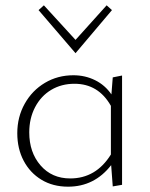

<svg xmlns="http://www.w3.org/2000/svg" viewBox="-20 -698 565 722"><path d="M264 -498 125 -660 145 -678 264 -548 381 -678 401 -660ZM439 -414V-3L404 3L398 -77Q335 4 236 4Q179 4 136 -22Q93 -48 69 -93.5Q45 -139 45 -197Q45 -258 73 -308Q101 -358 149 -386.5Q197 -415 256 -415Q300 -415 337.5 -396.5Q375 -378 399 -343L404 -407ZM397 -117V-300Q350 -383 260 -383Q211 -383 172.5 -360Q134 -337 112 -295Q90 -253 90 -200Q90 -125 132.5 -76Q175 -27 244 -27Q341 -27 397 -117Z"/></svg>

Font: Ysabeau Infant Light
Style: Regular
Weight: 300
Designer: Christian Thalmann (Catharsis Fonts)
Version: Version 0.003